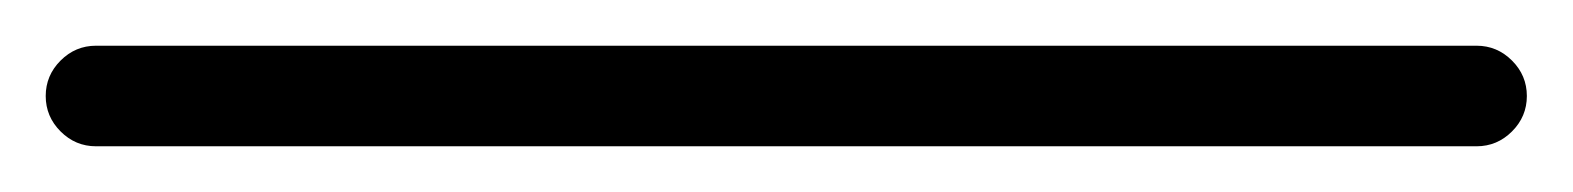

<svg xmlns="http://www.w3.org/2000/svg" viewBox="-44 96 688 84"><path d="M-2 160Q-11 160 -17.5 153.5Q-24 147 -24 138Q-24 129 -17.5 122.5Q-11 116 -2 116H602Q611 116 617.5 122.5Q624 129 624 138Q624 147 617.5 153.5Q611 160 602 160Z"/></svg>

Font: Quicksand
Style: Regular
Weight: 400
Designer: Andrew Paglinawan
Foundry: Andrew Paglinawan
Version: 1.002